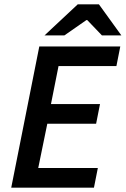

<svg xmlns="http://www.w3.org/2000/svg" viewBox="-20 -869 582 889"><path d="M32 0 162 -654H537L519 -563H251L216 -387H443L425 -296H199L157 -91H433L415 0ZM186 -705 340 -849H438L542 -705H452L384 -776H380L278 -705Z"/></svg>

Font: Source Sans 3 SemiBold
Style: Italic
Weight: 600
Italic angle: -11°
Designer: Paul D. Hunt
Foundry: Adobe
Version: Version 3.046;hotconv 1.0.118;makeotfexe 2.5.65603